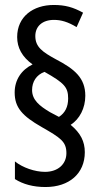

<svg xmlns="http://www.w3.org/2000/svg" viewBox="-20 -780 410 772"><path d="M39 -408C39 -348 69 -314 148 -269C223 -226 247 -211 247 -164C247 -121 214 -89 161 -89C120 -89 71 -106 40 -131V-60C73 -39 114 -28 163 -28C258 -28 321 -82 321 -168C321 -211 304 -245 264 -278C300 -301 323 -345 323 -395C323 -466 281 -502 204 -542C151 -571 122 -591 122 -635C122 -674 150 -700 197 -700C226 -700 253 -692 288 -671L314 -729C274 -751 242 -760 196 -760C113 -760 49 -713 49 -631C49 -588 69 -551 111 -521C66 -499 39 -459 39 -408ZM109 -418C109 -451 126 -479 159 -491C239 -446 254 -429 254 -384C254 -351 242 -326 217 -310L181 -329C139 -354 109 -378 109 -418Z"/></svg>

Font: Noto Sans Lao Looped ExtraCondensed
Style: Regular
Weight: 400
Width: 2
Designer: Mark Frömberg, Ben Mitchell
Foundry: The Fontpad Ltd
Version: Version 1.003